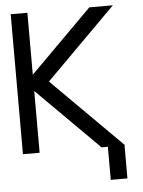

<svg xmlns="http://www.w3.org/2000/svg" viewBox="-59 -762 730 980"><g transform="rotate(-5 306.0 -271.5)"><path d="M468.3 171.9V2.4H436L118.7 -314V2.4H33.2V-714.8H118.7V-397.5L436 -714.8H556.6L197.8 -355.5L556.6 2.4H553.7V171.9Z"/></g></svg>

Font: Proletarsk
Style: Regular
Weight: 400
Designer: Peter Wiegel, original typeface by Carl Albert Fahrenwaldt 1901
Foundry: Peter Wiegel
Version: Version 1.000 2010 initial release